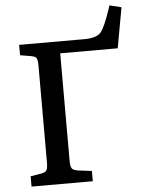

<svg xmlns="http://www.w3.org/2000/svg" viewBox="-58 -900 693 945"><g transform="rotate(-5 288.5 -427.5)"><path d="M59.1 0V-50.8L113.8 -60.1Q133.8 -63.5 139.4 -74.5Q145 -85.4 145 -110.8V-592.8Q145 -617.2 139.2 -627Q133.3 -636.7 111.8 -640.1L59.1 -648.9V-700.2H388.2Q443.8 -701.7 463.9 -726.3Q483.9 -751 512.2 -835Q516.6 -848.1 519 -855L577.1 -840.8L541 -641.1H256.8V-108.9Q256.8 -82.5 263.7 -72.5Q270.5 -62.5 293.9 -59.1L361.8 -50.8V0Z"/></g></svg>

Font: Literata Book Medium
Style: Regular
Weight: 500
Designer: Latin by Veronika Burian and Jose Scaglione. Greek by Irene Vlachou. Cyrillic by Vera Evstafieva
Foundry: TypeTogether
Version: Version 2.003;PS 002.003;hotconv 1.0.88;makeotf.lib2.5.64775